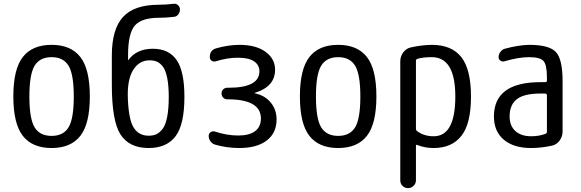

<svg xmlns="http://www.w3.org/2000/svg" viewBox="-20 -765 3040 1005"><path d="M338.9 -420.9Q311.5 -465.8 250 -465.8Q188.5 -465.8 161.1 -420.9Q133.8 -376 133.8 -259.8Q133.8 -143.6 161.1 -98.6Q188.5 -53.7 250 -53.7Q311.5 -53.7 338.9 -98.6Q366.2 -143.6 366.2 -259.8Q366.2 -376 338.9 -420.9ZM400.4 -53.7Q350.6 9.8 250 9.8Q149.4 9.8 99.6 -53.7Q49.8 -117.2 49.8 -260.3Q49.8 -403.3 99.6 -466.8Q149.4 -530.3 250 -530.3Q350.6 -530.3 400.4 -466.8Q450.2 -403.3 450.2 -260.3Q450.2 -117.2 400.4 -53.7Z M762.7 -449.2Q708 -449.2 676.3 -397.5Q644.5 -345.7 649.4 -244.1Q654.3 -134.8 681.2 -94.7Q708 -54.7 757.8 -54.7Q782.2 -54.7 798.8 -62.5Q815.4 -70.3 831.1 -90.3Q846.7 -110.4 855 -152.8Q863.3 -195.3 863.3 -257.8Q863.3 -317.4 855 -357.9Q846.7 -398.4 832 -417Q817.4 -435.5 801.3 -442.4Q785.2 -449.2 762.7 -449.2ZM757.8 9.8Q656.2 9.8 610.8 -61Q565.4 -131.8 565.4 -320.3V-474.6Q565.4 -612.3 624 -676.3Q682.6 -740.2 811.5 -740.2Q845.7 -740.2 888.7 -745.1Q902.3 -747.1 912.1 -737.8Q921.9 -728.5 921.9 -715.8Q921.9 -701.2 913.1 -689.5Q904.3 -677.7 889.6 -676.8Q847.7 -671.9 811.5 -671.9Q720.7 -671.9 685.5 -630.9Q650.4 -589.8 650.4 -477.5V-451.2V-450.2Q652.3 -450.2 652.3 -451.2Q695.3 -509.8 780.3 -509.8Q863.3 -509.8 904.3 -451.2Q945.3 -392.6 945.3 -257.8Q945.3 -113.3 898.9 -51.8Q852.5 9.8 757.8 9.8Z M1227.5 -55.7Q1285.2 -55.7 1315.4 -78.6Q1345.7 -101.6 1345.7 -144.5Q1345.7 -244.1 1175.8 -245.1H1169.9Q1157.2 -245.1 1148.4 -253.9Q1139.6 -262.7 1139.6 -275.9Q1139.6 -289.1 1148.4 -297.4Q1157.2 -305.7 1169.9 -305.7H1175.8Q1337.9 -305.7 1337.9 -391.6Q1337.9 -424.8 1310.1 -443.8Q1282.2 -462.9 1224.6 -462.9Q1169.9 -462.9 1110.4 -444.3Q1098.6 -440.4 1088.4 -446.8Q1078.1 -453.1 1078.1 -465.8Q1078.1 -502 1110.4 -511.7Q1169.9 -529.3 1232.4 -530.3Q1320.3 -530.3 1370.1 -493.7Q1419.9 -457 1419.9 -400.4Q1419.9 -311.5 1314.5 -279.3Q1313.5 -279.3 1313.5 -278.3Q1313.5 -276.4 1314.5 -276.4Q1366.2 -265.6 1397 -228.5Q1427.7 -191.4 1427.7 -139.6Q1427.7 -69.3 1376.5 -29.8Q1325.2 9.8 1232.4 9.8Q1168 9.8 1106.4 -7.8Q1091.8 -11.7 1082 -24.9Q1072.3 -38.1 1072.3 -53.7Q1072.3 -66.4 1082.5 -73.2Q1092.8 -80.1 1105.5 -76.2Q1168 -55.7 1227.5 -55.7Z M1838.9 -420.9Q1811.5 -465.8 1750 -465.8Q1688.5 -465.8 1661.1 -420.9Q1633.8 -376 1633.8 -259.8Q1633.8 -143.6 1661.1 -98.6Q1688.5 -53.7 1750 -53.7Q1811.5 -53.7 1838.9 -98.6Q1866.2 -143.6 1866.2 -259.8Q1866.2 -376 1838.9 -420.9ZM1900.4 -53.7Q1850.6 9.8 1750 9.8Q1649.4 9.8 1599.6 -53.7Q1549.8 -117.2 1549.8 -260.3Q1549.8 -403.3 1599.6 -466.8Q1649.4 -530.3 1750 -530.3Q1850.6 -530.3 1900.4 -466.8Q1950.2 -403.3 1950.2 -260.3Q1950.2 -117.2 1900.4 -53.7Z M2157.2 -445.3V-90.8Q2157.2 -83 2164.1 -78.1Q2199.2 -51.8 2250 -51.8Q2363.3 -51.8 2363.3 -259.8Q2363.3 -465.8 2240.2 -465.8Q2193.4 -465.8 2165 -457Q2157.2 -455.1 2157.2 -445.3ZM2075.2 178.7V-443.4Q2075.2 -469.7 2090.3 -490.2Q2105.5 -510.7 2128.9 -516.6Q2185.5 -529.3 2240.2 -530.3Q2343.8 -530.3 2394.5 -466.3Q2445.3 -402.3 2445.3 -259.8Q2445.3 -117.2 2395 -53.7Q2344.7 9.8 2250 9.8Q2204.1 9.8 2165 -5.9Q2157.2 -9.8 2157.2 -2V178.7Q2157.2 195.3 2145 207.5Q2132.8 219.7 2115.7 219.7Q2098.6 219.7 2086.9 208Q2075.2 196.3 2075.2 178.7Z M2809.6 -275.4Q2722.7 -275.4 2685.1 -245.6Q2647.5 -215.8 2647.5 -155.3Q2647.5 -106.4 2677.7 -79.1Q2708 -51.8 2759.8 -51.8Q2802.7 -51.8 2835 -64.5Q2842.8 -67.4 2842.8 -75.2V-265.6Q2842.8 -274.4 2834 -275.4ZM2759.8 9.8Q2668.9 9.8 2617.2 -33.7Q2565.4 -77.1 2565.4 -155.3Q2565.4 -335 2809.6 -335H2834Q2842.8 -335 2842.8 -343.8V-360.4Q2842.8 -425.8 2824.7 -445.8Q2806.6 -465.8 2750 -465.8Q2694.3 -465.8 2621.1 -444.3Q2610.4 -440.4 2600.1 -447.3Q2589.8 -454.1 2589.8 -465.8Q2589.8 -480.5 2599.1 -493.2Q2608.4 -505.9 2622.1 -509.8Q2694.3 -529.3 2750 -530.3Q2853.5 -530.3 2889.2 -493.2Q2924.8 -456.1 2924.8 -339.8V-77.1Q2924.8 -50.8 2909.7 -29.8Q2894.5 -8.8 2871.1 -2.9Q2813.5 9.8 2759.8 9.8Z"/></svg>

Font: Rounded Mgen+ 1mn regular
Style: Regular
Weight: 400
Designer: [Source Han Sans]
Ryoko NISHIZUKA  (kana & ideographs); Paul D. Hunt (Latin, Greek & Cyrillic); Wenlong ZHANG  (bopomofo
Version: Version 1.059.20150602